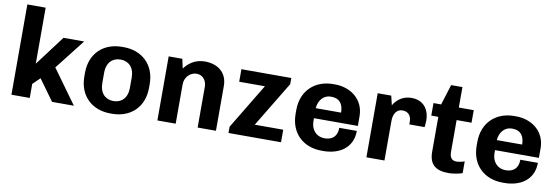

<svg xmlns="http://www.w3.org/2000/svg" viewBox="-54 -1109 4383 1508"><g transform="rotate(10 2137.5 -355.0)"><path d="M390 0H564L368 -271L556 -511H391L212 -273V-720H66V0H212V-112L269 -167Z M1121 -241V-270C1121 -429 1012 -521 871 -521H855C714 -521 605 -429 605 -270V-241C605 -82 714 10 855 10H871C1012 10 1121 -82 1121 -241ZM973 -296V-215C973 -131 925 -90 863 -90C801 -90 753 -131 753 -215V-296C753 -380 801 -421 863 -421C925 -421 973 -380 973 -296Z M1339 -511H1230V0H1376V-314C1376 -371 1420 -415 1471 -415C1518 -415 1551 -377 1551 -325V0H1697V-357C1697 -468 1616 -521 1518 -521C1439 -521 1387 -479 1355 -436Z M1797 0H2216V-100H1989L2208 -462V-511H1810V-411H2015L1797 -50Z M2787 -191H2647C2647 -123 2608 -90 2548 -90C2478 -90 2438 -142 2438 -207V-231H2788V-307C2788 -444 2678 -521 2556 -521H2540C2400 -521 2290 -429 2290 -270V-241C2290 -82 2398 10 2540 10H2556C2674 10 2787 -50 2787 -191ZM2541 -421C2614 -421 2640 -374 2640 -311H2438C2443 -373 2481 -421 2541 -421Z M3184 -313H3306C3306 -313 3310 -348 3310 -364C3310 -455 3261 -521 3166 -521C3070 -521 3027 -447 3023 -436L3005 -511H2897V0H3041V-316C3041 -367 3063 -412 3113 -412C3167 -412 3184 -371 3184 -336Z M3663 -9V-103C3647 -96 3616 -90 3601 -90C3573 -90 3544 -99 3544 -158V-411H3663V-511H3544V-674H3454L3403 -511H3342V-411H3398V-133C3398 -27 3455 10 3553 10C3585 10 3636 2 3663 -9Z M4231 -191H4091C4091 -123 4052 -90 3992 -90C3922 -90 3882 -142 3882 -207V-231H4232V-307C4232 -444 4122 -521 4000 -521H3984C3844 -521 3734 -429 3734 -270V-241C3734 -82 3842 10 3984 10H4000C4118 10 4231 -50 4231 -191ZM3985 -421C4058 -421 4084 -374 4084 -311H3882C3887 -373 3925 -421 3985 -421Z"/></g></svg>

Font: Chivo
Style: Bold
Weight: 700
Designer: Hector Gatti
Foundry: Omnibus-Type
Version: Version 1.003;PS 001.003;hotconv 1.0.70;makeotf.lib2.5.58329